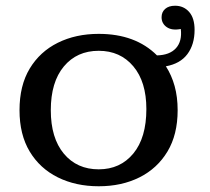

<svg xmlns="http://www.w3.org/2000/svg" viewBox="-20 -640 732 669"><path d="M324 9Q244 9 181.5 -22Q119 -53 83.5 -112Q48 -171 48 -256Q48 -342 83.5 -401Q119 -460 181.5 -491Q244 -522 324 -522Q452 -522 527 -447Q571 -448 593 -472Q615 -496 610 -539Q579 -533 561 -545.5Q543 -558 543 -580Q543 -598 555.5 -609Q568 -620 590 -620Q620 -620 639 -598.5Q658 -577 658 -536Q658 -485 633 -451.5Q608 -418 558 -409Q578 -378 588.5 -340Q599 -302 599 -256Q599 -171 563.5 -112Q528 -53 466 -22Q404 9 324 9ZM324 -50Q399 -50 444.5 -105Q490 -160 490 -260Q490 -355 444.5 -409Q399 -463 324 -463Q248 -463 202.5 -408.5Q157 -354 157 -256Q157 -159 202.5 -104.5Q248 -50 324 -50Z"/></svg>

Font: Montagu Slab 16pt
Style: Regular
Weight: 400
Designer: Florian Karsten
Foundry: Florian Karsten
Version: Version 1.000; ttfautohint (v1.8.3)